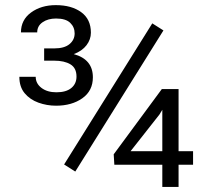

<svg xmlns="http://www.w3.org/2000/svg" viewBox="-20 -736 817 756"><path d="M623.5 -616.2 276.4 -60.5 232.4 -88.4 579.6 -644ZM740.2 -140.6V-87.4H683.1V0H619.1V-87.4H430.2L427.7 -128.4L617.2 -385.3H683.1V-140.6ZM494.1 -140.6H619.1V-303.7L607.9 -285.2ZM153.8 -497.1V-545.4H193.4Q233.4 -545.4 253.7 -562.3Q273.9 -579.1 273.9 -604.5Q273.9 -629.4 256.3 -646.2Q238.8 -663.1 200.7 -663.1Q168.9 -663.1 147.7 -648.4Q126.5 -633.8 126.5 -608.4H62.5Q62.5 -657.7 102.3 -686.8Q142.1 -715.8 199.7 -715.8Q261.7 -715.8 299.8 -688Q337.9 -660.2 337.9 -607.4Q337.9 -580.6 320.6 -557.9Q303.2 -535.2 270.5 -522.9Q345.7 -502.4 345.7 -431.6Q345.7 -378.4 304.2 -349.1Q262.7 -319.8 200.7 -319.8Q164.6 -319.8 131.3 -331.8Q98.1 -343.8 77.1 -368.9Q56.2 -394 56.2 -433.6H120.6Q120.6 -407.2 143.3 -389.9Q166 -372.6 202.1 -372.6Q240.2 -372.6 260.7 -389.4Q281.2 -406.2 281.2 -434.6Q281.2 -468.3 257.3 -482.7Q233.4 -497.1 193.4 -497.1Z"/></svg>

Font: Vazirmatn RD Light
Style: Regular
Weight: 300
Designer: Saber Rastikerdar
Foundry: Saber Rastikerdar
Version: Version 32.102